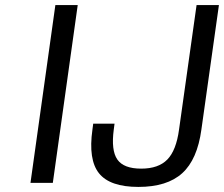

<svg xmlns="http://www.w3.org/2000/svg" viewBox="-20 -720 882 756"><path d="M198 -700H286L188 0H100ZM344 -210 347 -233H431L428 -210Q417 -128 442 -92Q467 -56 536 -56Q604 -56 639 -92Q674 -128 685 -210L754 -700H842L773 -210Q757 -92 697.5 -38Q638 16 525 16Q413 16 370 -37.5Q327 -91 344 -210Z"/></svg>

Font: Fivo Sans Modern
Style: Italic
Weight: 400
Designer: Alexander Slobzheninov
Foundry: Alexander Slobzheninov
Version: 1.0